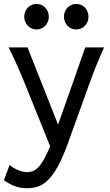

<svg xmlns="http://www.w3.org/2000/svg" viewBox="-30 -743 567 992"><path d="M319.8 0Q294.4 70.3 270 114.7Q245.6 159.2 220.5 184.8Q195.3 210.4 168.2 220Q141.1 229.5 109.9 229.5Q76.2 229.5 46.6 218.8Q17.1 208 -9.8 188L19.5 109.9Q27.3 116.2 37.8 122.8Q48.3 129.4 60.3 134.5Q72.3 139.6 85 143.1Q97.7 146.5 109.9 146.5Q124.5 146.5 138.7 141.4Q152.8 136.2 167.2 121.8Q181.6 107.4 196.8 81.3Q211.9 55.2 229 12.7L92.8 -324.7Q79.1 -357.9 61 -399.4Q43 -440.9 14.6 -498H112.3L270 -99.1Q279.3 -125.5 290.3 -156.5Q301.3 -187.5 313 -220.5Q324.7 -253.4 336.4 -286.9Q348.1 -320.3 358.9 -351.1Q384.3 -423.3 410.2 -498H507.8Q495.1 -469.7 484.9 -445.6Q474.6 -421.4 465.8 -400.1Q457 -378.9 450 -360.4Q442.9 -341.8 437 -324.7ZM95.2 -656.7Q95.2 -670.4 100.1 -682.4Q105 -694.3 113.5 -703.4Q122.1 -712.4 133.5 -717.5Q145 -722.7 158.7 -722.7Q172.4 -722.7 184.1 -717.5Q195.8 -712.4 204.1 -703.4Q212.4 -694.3 217.3 -682.4Q222.2 -670.4 222.2 -656.7Q222.2 -643.1 217.3 -631.1Q212.4 -619.1 204.1 -610.1Q195.8 -601.1 184.1 -595.9Q172.4 -590.8 158.7 -590.8Q145 -590.8 133.5 -595.9Q122.1 -601.1 113.5 -610.1Q105 -619.1 100.1 -631.1Q95.2 -643.1 95.2 -656.7ZM300.3 -656.7Q300.3 -670.4 305.2 -682.4Q310.1 -694.3 318.6 -703.4Q327.1 -712.4 338.6 -717.5Q350.1 -722.7 363.8 -722.7Q377.4 -722.7 389.2 -717.5Q400.9 -712.4 409.2 -703.4Q417.5 -694.3 422.4 -682.4Q427.2 -670.4 427.2 -656.7Q427.2 -643.1 422.4 -631.1Q417.5 -619.1 409.2 -610.1Q400.9 -601.1 389.2 -595.9Q377.4 -590.8 363.8 -590.8Q350.1 -590.8 338.6 -595.9Q327.1 -601.1 318.6 -610.1Q310.1 -619.1 305.2 -631.1Q300.3 -643.1 300.3 -656.7Z"/></svg>

Font: Andika
Style: Regular
Weight: 400
Designer: Victor Gaultney, Annie Olsen, Julie Remington, Don Collingsworth, Eric Hays
Foundry: SIL International
Version: Version 1.001